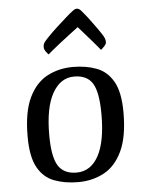

<svg xmlns="http://www.w3.org/2000/svg" viewBox="-56 -837 670 895"><g transform="rotate(-5 279.5 -390.0)"><path d="M274 13Q212 13 162.5 -5.5Q113 -24 85 -74Q57 -124 57 -219Q57 -334 89 -400.5Q121 -467 175 -495.5Q229 -524 295 -524Q357 -524 406 -505.5Q455 -487 483.5 -437Q512 -387 512 -292Q512 -178 480 -111Q448 -44 394 -15.5Q340 13 274 13ZM270 -32Q336 -32 372.5 -98Q409 -164 409 -292Q409 -395 383.5 -437Q358 -479 297 -479Q233 -479 195.5 -412.5Q158 -346 158 -218Q158 -116 184 -74Q210 -32 270 -32ZM188 -592Q181 -599 174.5 -608.5Q168 -618 168 -628Q168 -641 175 -651Q180 -658 198.5 -677Q217 -696 241 -718Q265 -740 286 -758.5Q307 -777 317 -784Q328 -793 337 -793Q346 -793 355 -784Q371 -766 390 -741Q409 -716 425.5 -692.5Q442 -669 451 -654Q459 -639 459 -626Q459 -618 450 -608Q441 -598 433 -592Q431 -595 420 -608Q409 -621 393.5 -639Q378 -657 362 -675Q346 -693 334 -707Q315 -693 291 -674.5Q267 -656 244.5 -638.5Q222 -621 206.5 -608Q191 -595 188 -592Z"/></g></svg>

Font: BriemHand
Style: Regular
Weight: 400
Designer: Gunnlaugur SE Briem, Eben Sorkin
Foundry: Sorkin Type
Version: Version 1.001; ttfautohint (v1.8.4.7-5d5b)